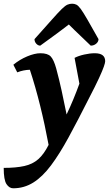

<svg xmlns="http://www.w3.org/2000/svg" viewBox="-66 -749 587 1035"><path d="M5 266Q-16 266 -31 243.5Q-46 221 -46 156Q20 156 65 146Q110 136 140.5 109Q171 82 196 32Q176 -76 150.5 -179Q125 -282 95 -373Q60 -372 27 -359L6 -400Q40 -428 80.5 -445Q121 -462 152 -462Q191 -462 207.5 -444.5Q224 -427 237 -380Q253 -321 266.5 -259Q280 -197 293 -132Q331 -212 362 -298L336 -437Q357 -448 388 -455Q419 -462 445 -462Q501 -462 501 -419Q501 -411 494 -390.5Q487 -370 468 -328.5Q449 -287 412 -216Q353 -99 304 -9Q255 81 209 142.5Q163 204 113.5 235Q64 266 5 266ZM323 -729Q335 -729 345.5 -724Q356 -719 369.5 -700.5Q383 -682 405.5 -643Q428 -604 465 -538Q465 -524 452.5 -513.5Q440 -503 423 -503Q393 -532 373 -551Q353 -570 337.5 -585Q322 -600 305 -617Q287 -603 271 -591Q255 -579 228 -559Q201 -539 151 -503Q139 -503 129.5 -513.5Q120 -524 120 -538Q179 -604 213.5 -643Q248 -682 267 -700.5Q286 -719 298 -724Q310 -729 323 -729Z"/></svg>

Font: Petrona ExtraBold
Style: Italic
Weight: 800
Italic angle: -9°
Designer: Ringo R. Seeber
Foundry: Ringo R. Seeber
Version: Version 2.001; ttfautohint (v1.8.3)